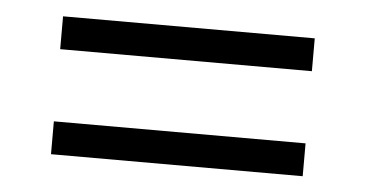

<svg xmlns="http://www.w3.org/2000/svg" viewBox="-31 -414 622 326"><g transform="rotate(5 280.0 -250.5)"><path d="M65 -312V-368H494V-312ZM65 -133V-189H494V-133Z"/></g></svg>

Font: Titillium Web[RUS by Daymarius]
Style: Regular
Weight: 300
Designer: Cyrillization by Daymarius
Foundry: Cyrillization by Daymarius
Version: Version 1.002 September 12, 2018